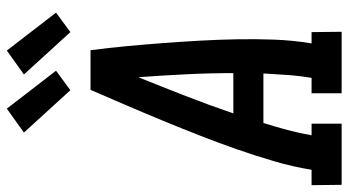

<svg xmlns="http://www.w3.org/2000/svg" viewBox="-271 -771 1020 562"><g transform="rotate(-90 239.0 -490.0)"><path d="M-21 0 -22 -88H23Q32 -143 48 -197.5Q64 -252 83 -306.5Q102 -361 123 -414.5Q144 -468 166 -521.5Q188 -575 211 -628.5Q234 -682 257 -735H373Q380 -682 385 -628.5Q390 -575 394 -521.5Q398 -468 401 -414.5Q404 -361 405 -306.5Q406 -252 404 -197.5Q402 -143 393 -88H426L427 0H247V-88H292Q298 -123 300.5 -158.5Q303 -194 305 -229H160Q149 -194 139.5 -158.5Q130 -123 124 -88H158V0ZM188 -317H306Q306 -387 302.5 -456.5Q299 -526 294 -595Q266 -526 239 -456.5Q212 -387 188 -317ZM426 -794 302 -930 372 -980 483 -836ZM256 -794 132 -930 202 -980 313 -836Z"/></g></svg>

Font: Iosevka Curly Slab Semibold
Style: Italic
Weight: 600
Italic angle: -9°
Monospace: yes
Designer: Belleve Invis
Foundry: Belleve Invis
Version: Version 22.1.2; ttfautohint (v1.8.4)